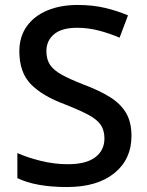

<svg xmlns="http://www.w3.org/2000/svg" viewBox="-20 -744 594 774"><path d="M510 -196Q510 -102 441 -46Q372 10 250 10Q124 10 50 -26V-127Q90 -109 144.5 -95.5Q199 -82 254 -82Q327 -82 364 -110Q401 -138 401 -186Q401 -218 386.5 -240Q372 -262 336.5 -281Q301 -300 240 -324Q151 -357 104.5 -404.5Q58 -452 58 -537Q58 -596 88 -638Q118 -680 171 -702Q224 -724 293 -724Q354 -724 404 -712Q454 -700 496 -682L462 -592Q423 -609 379.5 -620.5Q336 -632 291 -632Q229 -632 198 -606Q167 -580 167 -538Q167 -505 181.5 -483Q196 -461 229.5 -442.5Q263 -424 320 -402Q381 -379 423.5 -352.5Q466 -326 488 -289Q510 -252 510 -196Z"/></svg>

Font: Noto Sans Lao Medium
Style: Regular
Weight: 500
Designer: Monotype Design Team
Foundry: Monotype Imaging Inc.
Version: Version 2.003; ttfautohint (v1.8.4.7-5d5b)